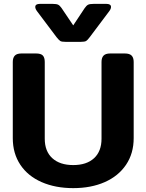

<svg xmlns="http://www.w3.org/2000/svg" viewBox="-20 -956 756 991"><path d="M272 -764 172 -897Q162 -910 162 -920Q162 -936 186 -936H251Q272 -936 280.5 -931.5Q289 -927 298 -914L358 -825L417 -914Q426 -927 434.5 -931.5Q443 -936 464 -936H529Q553 -936 553 -920Q553 -910 543 -897L443 -764Q432 -749 424.5 -744.5Q417 -740 397 -740H318Q298 -740 291 -744.5Q284 -749 272 -764ZM46 -243V-636Q46 -658 56.5 -669Q67 -680 91 -680H166Q191 -680 201 -669.5Q211 -659 211 -636V-240Q211 -175 250 -139.5Q289 -104 358 -104Q427 -104 465.5 -139.5Q504 -175 504 -240V-636Q504 -658 514.5 -669Q525 -680 549 -680H624Q649 -680 659.5 -669Q670 -658 670 -636V-243Q670 -164 630.5 -105.5Q591 -47 520.5 -16Q450 15 358 15Q266 15 195 -16Q124 -47 85 -105.5Q46 -164 46 -243Z"/></svg>

Font: Mitr Medium
Style: Regular
Weight: 500
Designer: Thanarat Vachiruckul
Foundry: Cadson Demak
Version: Version 1.002